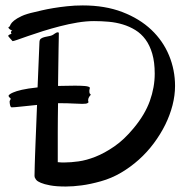

<svg xmlns="http://www.w3.org/2000/svg" viewBox="-20 -700 694 701"><path d="M311 -355Q311 -353 309.6 -351.6Q308.1 -350.1 306.4 -347.7Q304.7 -345.2 303.2 -341.6Q301.8 -337.9 301.8 -332Q301.8 -330.6 302.5 -329.6Q303.2 -328.6 303.2 -327.1Q303.2 -325.7 299.1 -323.2Q294.9 -320.8 279.8 -320.8Q268.1 -320.8 247.6 -322Q227.1 -323.2 202.1 -323.2H191.9Q191.4 -295.9 191.2 -269.3Q190.9 -242.7 190.9 -218.5Q190.9 -194.3 190.9 -173.6Q190.9 -152.8 190.9 -137.2V-107.9Q197.8 -106.9 204.3 -106.9Q210.9 -106.9 217.8 -106.9Q238.3 -106.9 266.8 -110.8Q295.4 -114.7 328.4 -127.7Q361.3 -140.6 397.2 -165.3Q433.1 -189.9 467.8 -231.9Q509.3 -281.7 527.1 -331.5Q544.9 -381.3 544.9 -431.2Q544.9 -473.1 535.9 -503.9Q526.9 -534.7 511.2 -555.9Q495.6 -577.1 474.1 -590.3Q452.6 -603.5 428.2 -610.8Q403.8 -618.2 377 -620.6Q350.1 -623 323.2 -623Q294.9 -623 262.7 -617.7Q230.5 -612.3 198.5 -604Q166.5 -595.7 136.7 -586.4Q106.9 -577.1 83.5 -568.8Q60.1 -560.5 44.7 -555.2Q29.3 -549.8 25.9 -549.8Q21 -554.7 17.6 -559.1Q14.6 -562.5 12.2 -565.4Q9.8 -568.4 9.8 -568.8Q9.8 -569.8 11.2 -571.3Q12.2 -572.3 14.6 -573.7Q17.1 -575.2 22 -576.2Q20.5 -579.1 20.3 -580.1Q20 -581.1 20 -582Q20 -583.5 20.5 -585Q21 -586.4 24.9 -587.9Q17.6 -591.3 14.6 -594Q11.7 -596.7 11 -598.1Q10.3 -599.6 10.7 -600.1Q11.2 -600.6 11.2 -600.1Q11.2 -601.6 13.2 -602.1Q15.1 -602.5 16.1 -605Q16.1 -605.5 19 -611.3Q22 -617.2 31.5 -625Q41 -632.8 58.6 -641.1Q76.2 -649.4 106 -655.8Q116.2 -658.2 133.8 -662.4Q151.4 -666.5 174.6 -670.4Q197.8 -674.3 225.1 -677.2Q252.4 -680.2 282.2 -680.2Q363.8 -680.2 426.8 -656Q489.7 -631.8 532.5 -591.3Q575.2 -550.8 597.2 -497.6Q619.1 -444.3 619.1 -386.2Q619.1 -352.1 609.9 -315.9Q600.6 -279.8 583.3 -244.6Q565.9 -209.5 541.5 -176.8Q517.1 -144 486.8 -116.9Q456.5 -89.8 421.6 -69.3Q386.7 -48.8 348.1 -38.1Q309.6 -27.3 278.1 -23.2Q246.6 -19 220.2 -19Q185.1 -19 163.1 -23.2Q141.1 -27.3 129.2 -32.5Q117.2 -37.6 113 -42.5Q108.9 -47.4 108.9 -48.8Q106 -51.8 106 -58.1Q106 -67.9 106.9 -98.1Q107.4 -111.3 107.9 -130.1Q108.4 -148.9 109.6 -175.5Q110.8 -202.1 112.1 -237.1Q113.3 -272 115.2 -316.9Q83.5 -314 57.9 -311Q32.2 -308.1 22.9 -308.1Q20.5 -308.1 19 -310.3Q17.6 -312.5 16.8 -315.9Q16.1 -319.3 15.6 -322.8Q15.1 -326.2 15.1 -329.1Q15.1 -331.5 17.1 -334.5Q19 -337.4 19 -339.8Q19 -340.8 15.1 -343.8Q11.2 -346.7 11.2 -351.1Q15.1 -356.9 27.8 -362.3Q38.6 -367.2 59.6 -372.1Q80.6 -377 117.2 -380.9L124 -544.9Q124 -555.2 129.6 -559.1Q135.3 -563 143.6 -564.9Q151.9 -566.9 161.4 -568.6Q170.9 -570.3 178.2 -576.2Q181.2 -578.6 184.8 -580.3Q188.5 -582 190.9 -582Q194.8 -582 194.8 -579.1Q194.8 -578.1 194.6 -562.3Q194.3 -546.4 193.8 -519.8Q193.4 -493.2 192.9 -458.5Q192.4 -423.8 191.9 -386.2Q206.1 -386.2 220.5 -386.7Q234.9 -387.2 252 -387.2Q261.7 -387.2 271.7 -387Q281.7 -386.7 289.8 -386Q297.9 -385.3 303 -383.5Q308.1 -381.8 308.1 -378.9Q308.1 -376.5 307.1 -374Q306.2 -371.6 306.2 -367.2Q306.2 -358.9 308.6 -357.7Q311 -356.4 311 -355Z"/></svg>

Font: Oregano
Style: Regular
Weight: 400
Version: Version 1.000